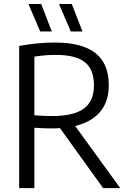

<svg xmlns="http://www.w3.org/2000/svg" viewBox="-20 -966 656 986"><path d="M509.5 0 288 -308Q267.5 -306.5 245.5 -306.5Q204 -306.5 156.5 -310V0H78.5V-730Q172 -747.5 262 -747.5Q401.5 -747.5 470 -693.5Q538.5 -639.5 538.5 -529.5Q539 -445.5 495.2 -392.8Q451.5 -340 366 -319L597.5 0ZM462.5 -528.5Q462.5 -609 416 -646.5Q369.5 -684 266.5 -684Q209 -684 156.5 -675V-374Q210 -370 245 -370Q358.5 -370 410.5 -408.2Q462.5 -446.5 462.5 -528.5ZM186.5 -804.5 126 -945.5H191.5L246 -804.5ZM343.5 -804.5 283 -945.5H348.5L403.5 -804.5Z"/></svg>

Font: Encode Sans Semi Condensed
Style: Regular
Weight: 400
Width: 4
Designer: Multiple Designers
Foundry: Impallari Type
Version: Version 2.000